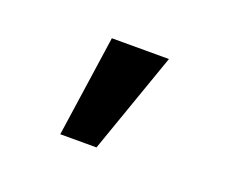

<svg xmlns="http://www.w3.org/2000/svg" viewBox="-46 -814 337 287"><g transform="rotate(20 123.0 -670.5)"><path d="M91.8 -751H182.6L126 -589.8H68.4Z"/></g></svg>

Font: WEMIX Pretendard Variable
Style: Regular
Weight: 400
Designer: Base glyphs from Inter by Rasmus Andersson; Hangeul glyphs from Noto Sans CJK(Source Han Sans) by Jang Soo-young and Kan
Foundry: Kil Hyung-jin
Version: Version 1.000;Glyphs 3.2 (3208)